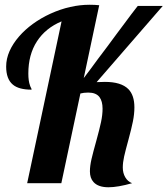

<svg xmlns="http://www.w3.org/2000/svg" viewBox="-20 -770 704 807"><path d="M373 -4.9Q357.9 -21.5 357.9 -49.8Q357.9 -72.3 364.7 -101.8Q371.6 -131.3 384.8 -178.2Q397.9 -225.6 404.5 -256.3Q411.1 -287.1 411.1 -313Q411.1 -344.7 397.9 -362.3Q383.3 -380.9 351.1 -380.9Q332 -380.9 317.9 -377L237.8 0H94.2L238.8 -680.2Q171.4 -651.9 135.3 -596.2Q99.1 -540.5 99.1 -460.9Q99.1 -429.7 106 -411.1Q107.9 -404.8 110.8 -399.9Q112.8 -396.5 112.8 -393.1Q58.6 -393.1 33.7 -414.6Q5.9 -438 5.9 -490.2Q5.9 -522.9 20 -554.9Q34.2 -586.9 60.1 -616.7Q84.5 -645 118.4 -669.7Q152.3 -694.3 191.9 -712.4Q274.9 -750 356.9 -750Q379.4 -750 397 -748L332 -441.9L360.4 -479.5Q387.2 -516.6 432.1 -575.7L469.2 -626L503.9 -672.4L532.2 -710.4L551.8 -735.8L559.1 -745.1H664.1L386.2 -424.8Q398.9 -424.8 404.3 -425.3Q409.7 -425.8 420.9 -425.8Q489.3 -425.8 519.5 -395.5Q544.9 -369.6 544.9 -318.8Q544.9 -291 538.6 -259.5Q532.2 -228 520.5 -185.1Q507.3 -137.2 501.7 -112.1Q496.1 -86.9 496.1 -65.9Q496.1 -42.5 506.6 -24.7Q517.1 -6.8 535.2 0Q475.1 17.1 436 17.1Q392.6 17.1 373 -4.9Z"/></svg>

Font: Pattaya
Style: Regular
Weight: 400
Designer: Pablo Impallari / Thai characters Designed by Thanarat Vachiruckul and Suppakit Chalermlarp
Foundry: Pablo Impallari
Version: Version 2.001